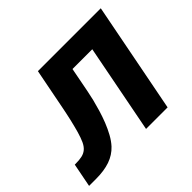

<svg xmlns="http://www.w3.org/2000/svg" viewBox="-165 -721 895 895"><g transform="rotate(-45 282.5 -273.5)"><path d="M-13.7 -117.2H-8.8Q16.6 -117.2 33.9 -121.1Q51.3 -125 63.7 -135.5Q76.2 -146 85.2 -165Q94.2 -184.1 103 -214.4Q106.4 -227.1 110.6 -242.9Q114.7 -258.8 118.7 -275.6Q122.6 -292.5 126.2 -309.6Q129.9 -326.7 132.8 -341.8L172.9 -546.9H587.4L481 0H338.9L424.3 -439.9H293.9L275.4 -343.8Q273.4 -335 269.8 -315.2Q266.1 -295.4 259.8 -269.5Q253.4 -243.7 244.6 -214.1Q235.8 -184.6 224.4 -155.5Q212.9 -126.5 198.5 -100.3Q184.1 -74.2 167 -55.7Q140.1 -26.9 101.3 -13.4Q62.5 0 9.8 0H-36.6Z"/></g></svg>

Font: Hack
Style: Bold Italic
Weight: 700
Italic angle: -11°
Monospace: yes
Designer: Christopher Simpkins
Foundry: Christopher Simpkins
Version: Version 2.017; ttfautohint (v1.4.1) -l 4 -r 80 -G 350 -x 0 -